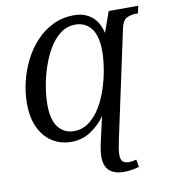

<svg xmlns="http://www.w3.org/2000/svg" viewBox="-101 -811 1008 1137"><g transform="rotate(-10 403.0 -242.5)"><path d="M551 240Q496 240 465.5 213Q435 186 435 128Q435 108 439.5 81Q444 54 450 29L481 -108Q446 -57 393.5 -23Q341 11 277 11Q214 11 164 -20Q114 -51 85 -111Q56 -171 56 -259Q56 -322 71.5 -387.5Q87 -453 117 -513Q147 -573 191.5 -621Q236 -669 293.5 -697Q351 -725 421 -725Q483 -725 525.5 -691.5Q568 -658 584 -590L628 -714H806L796 -670H784Q754 -670 729 -658Q704 -646 694 -600L555 47Q549 75 545.5 97Q542 119 542 135Q542 167 555 177.5Q568 188 591 188Q604 188 615 186Q626 184 636 181L644 226Q599 240 551 240ZM303 -49Q354 -49 394 -79Q434 -109 463 -157.5Q492 -206 511 -264Q530 -322 539.5 -380.5Q549 -439 549 -486Q549 -580 513.5 -624.5Q478 -669 419 -669Q369 -669 329.5 -639.5Q290 -610 261 -561Q232 -512 212.5 -454Q193 -396 183.5 -337.5Q174 -279 174 -231Q174 -136 210 -92.5Q246 -49 303 -49Z"/></g></svg>

Font: Noto Serif SemiCondensed Medium
Style: Italic
Weight: 500
Width: 4
Italic angle: -12°
Designer: Monotype Design Team
Foundry: Monotype Imaging Inc.
Version: Version 2.013